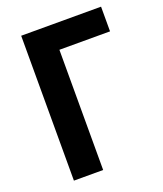

<svg xmlns="http://www.w3.org/2000/svg" viewBox="-133 -801 753 889"><g transform="rotate(-20 243.5 -357.0)"><path d="M470.7 -713.9V-592.3H221.2V0H77.1V-713.9Z"/></g></svg>

Font: Open Sans SemiCondensed
Style: Bold
Weight: 700
Width: 4
Designer: Monotype Design Team
Foundry: Monotype Imaging Inc.
Version: Version 3.003